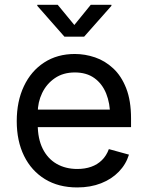

<svg xmlns="http://www.w3.org/2000/svg" viewBox="-20 -781 623 812"><path d="M306.6 11.7Q227.5 11.7 170.2 -23.4Q112.8 -58.6 81.8 -121.6Q50.8 -184.6 50.8 -268.6Q50.8 -352.5 81.1 -416.5Q111.3 -480.5 166.7 -516.6Q222.2 -552.7 296.4 -552.7Q339.8 -552.7 382.1 -538.3Q424.3 -523.9 458.7 -491.9Q493.2 -460 513.7 -407.7Q534.2 -355.5 534.2 -279.8V-243.2H110.4V-317.4H486.8L445.8 -290Q445.8 -343.8 429 -385.5Q412.1 -427.2 378.9 -450.9Q345.7 -474.6 296.4 -474.6Q247.1 -474.6 211.9 -450.4Q176.8 -426.3 158.2 -387.5Q139.6 -348.6 139.6 -304.2V-254.9Q139.6 -194.3 160.6 -152.1Q181.6 -109.9 219.5 -88.1Q257.3 -66.4 307.1 -66.4Q339.4 -66.4 365.7 -75.7Q392.1 -85 411.1 -103.8Q430.2 -122.6 440.4 -150.4L525.4 -127Q512.7 -85.9 482.4 -54.7Q452.1 -23.4 407.5 -5.9Q362.8 11.7 306.6 11.7ZM224.1 -760.7 294.4 -675.3 363.8 -760.7H451.2V-756.3L335.9 -626H252.4L137.7 -756.3V-760.7Z"/></svg>

Font: Atlassian Sans
Style: Regular
Weight: 400
Designer: Rasmus Andersson
Foundry: Modifications by Atlassian Pty Ltd, manufactured by rsms
Version: Version 4.001;git-9221beed3